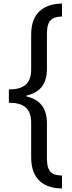

<svg xmlns="http://www.w3.org/2000/svg" viewBox="-20 -886 409 1084"><path d="M330 178V105C277 104 245 88 245 10V-191C245 -275 205 -325 130 -341V-347C205 -363 245 -411 245 -497V-697C245 -775 277 -791 330 -793V-866C229 -864 156 -815 156 -692V-494C156 -412 112 -381 30 -381V-306C111 -306 156 -276 156 -193V4C156 127 229 177 330 178Z"/></svg>

Font: Noto Sans Malayalam UI
Style: Regular
Weight: 400
Designer: Jelle Bosma - Monotype Design Team
Foundry: Monotype Imaging Inc.
Version: Version 2.104